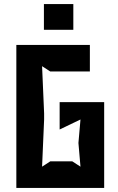

<svg xmlns="http://www.w3.org/2000/svg" viewBox="-20 -920 580 940"><path d="M60 0H490V-420H272V-286L374 -335L364 -220L374 -104L334 -130H226L186 -104L196 -335V-365L186 -596L226 -570H420V-700H60ZM195 -774H339V-900H195Z"/></svg>

Font: Pescante Normal
Style: Regular
Weight: 400
Designer: Ariel Martín Pérez
Foundry: Tunera Type Foundry
Version: Version 1.000;FEAKit 1.0